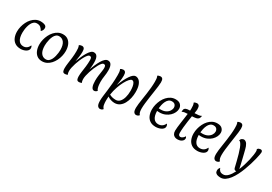

<svg xmlns="http://www.w3.org/2000/svg" viewBox="54 -2313 5611 3960"><g transform="rotate(30 2859.0 -333.0)"><path d="M312 17Q227 17 173 -20Q119 -57 93.5 -120Q68 -183 68 -259Q68 -317 82.5 -376.5Q97 -436 124 -491Q151 -546 191 -589.5Q231 -633 281.5 -658.5Q332 -684 393 -684Q452 -684 492 -665.5Q532 -647 532 -603Q532 -568 516.5 -545Q501 -522 487 -511Q465 -554 433.5 -581.5Q402 -609 346 -609Q303 -609 273.5 -585.5Q244 -562 225 -524.5Q206 -487 195 -444Q184 -401 180 -361Q176 -321 176 -294Q176 -177 216.5 -117Q257 -57 331 -57Q425 -57 469 -158Q480 -147 485 -131.5Q490 -116 490 -102Q490 -71 472.5 -48.5Q455 -26 427.5 -11.5Q400 3 369.5 10Q339 17 312 17Z M818 17Q746 17 697.5 -20Q649 -57 624.5 -120Q600 -183 600 -259Q600 -317 614.5 -376.5Q629 -436 656 -491Q683 -546 723 -589.5Q763 -633 813.5 -658.5Q864 -684 925 -684Q997 -684 1045.5 -647Q1094 -610 1118 -547.5Q1142 -485 1142 -408Q1142 -350 1128 -290.5Q1114 -231 1086.5 -176Q1059 -121 1019.5 -77.5Q980 -34 929.5 -8.5Q879 17 818 17ZM867 -57Q908 -57 937 -80.5Q966 -104 985 -142Q1004 -180 1014.5 -223Q1025 -266 1029.5 -306Q1034 -346 1034 -373Q1034 -490 990.5 -549.5Q947 -609 873 -609Q833 -609 804.5 -585.5Q776 -562 757.5 -524.5Q739 -487 728 -444Q717 -401 712.5 -361Q708 -321 708 -294Q708 -177 751 -117Q794 -57 867 -57Z M1360 7Q1320 7 1308 -21Q1296 -49 1296 -93Q1296 -146 1305.5 -214Q1315 -282 1324.5 -359.5Q1334 -437 1334 -516Q1334 -552 1331 -586.5Q1328 -621 1313 -650Q1324 -661 1344.5 -667Q1365 -673 1379 -673Q1413 -673 1430.5 -650Q1448 -627 1448 -568Q1448 -517 1439 -453Q1430 -389 1419 -330Q1443 -390 1470 -452Q1497 -514 1527.5 -565.5Q1558 -617 1590.5 -648.5Q1623 -680 1657 -680Q1703 -680 1726.5 -654.5Q1750 -629 1758.5 -589Q1767 -549 1767 -507Q1767 -473 1766 -448Q1765 -423 1762.5 -396Q1760 -369 1754 -330Q1777 -392 1804 -454Q1831 -516 1861 -567Q1891 -618 1924.5 -649Q1958 -680 1992 -680Q2038 -680 2061.5 -654.5Q2085 -629 2093.5 -589Q2102 -549 2102 -507Q2102 -433 2090.5 -363.5Q2079 -294 2079 -220Q2079 -191 2082.5 -154Q2086 -117 2095.5 -83.5Q2105 -50 2123 -29Q2106 -10 2088.5 -1.5Q2071 7 2054 7Q2013 7 1992 -43.5Q1971 -94 1971 -187Q1971 -251 1979 -311Q1987 -371 1995 -420.5Q2003 -470 2003 -501Q2003 -537 1993 -555.5Q1983 -574 1953 -574Q1933 -574 1910 -548.5Q1887 -523 1863 -480Q1839 -437 1817 -384.5Q1795 -332 1777.5 -278Q1760 -224 1750 -176.5Q1740 -129 1740 -95Q1740 -64 1745.5 -40Q1751 -16 1757 -7Q1738 0 1723 3.5Q1708 7 1695 7Q1655 7 1643 -21Q1631 -49 1631 -93Q1631 -146 1640.5 -210.5Q1650 -275 1659 -348.5Q1668 -422 1668 -501Q1668 -537 1658 -555.5Q1648 -574 1619 -574Q1599 -574 1576 -548.5Q1553 -523 1528.5 -480Q1504 -437 1482 -384.5Q1460 -332 1442.5 -278Q1425 -224 1415 -176.5Q1405 -129 1405 -95Q1405 -64 1410.5 -40Q1416 -16 1422 -7Q1403 0 1388 3.5Q1373 7 1360 7Z M2349 271Q2312 271 2288 238.5Q2264 206 2264 118Q2264 72 2272 6.5Q2280 -59 2290.5 -141Q2301 -223 2309 -318Q2317 -413 2317 -516Q2317 -552 2314 -586.5Q2311 -621 2296 -650Q2307 -661 2327.5 -667Q2348 -673 2362 -673Q2396 -673 2413.5 -650Q2431 -627 2431 -568Q2431 -530 2428 -497.5Q2425 -465 2419 -426Q2413 -387 2402 -330Q2467 -497 2531.5 -590.5Q2596 -684 2651 -684Q2693 -684 2730 -655Q2767 -626 2790 -563Q2813 -500 2813 -398Q2813 -326 2797 -253Q2781 -180 2748 -119.5Q2715 -59 2664 -22.5Q2613 14 2543 14Q2501 14 2452.5 -1.5Q2404 -17 2375 -41Q2373 -16 2371.5 9.5Q2370 35 2370 61Q2370 109 2377.5 155.5Q2385 202 2417 235Q2399 257 2380.5 264Q2362 271 2349 271ZM2535 -54Q2591 -54 2630 -96Q2669 -138 2689 -209Q2709 -280 2709 -367Q2709 -423 2700.5 -471Q2692 -519 2673 -548.5Q2654 -578 2624 -578Q2600 -578 2565.5 -540Q2531 -502 2494.5 -434.5Q2458 -367 2427.5 -279Q2397 -191 2382 -91Q2416 -72 2454.5 -63Q2493 -54 2535 -54Z M3057 7Q3022 7 3000.5 -21Q2979 -49 2979 -125Q2979 -161 2986 -218Q2993 -275 3004 -345Q3015 -415 3025.5 -490.5Q3036 -566 3043 -640.5Q3050 -715 3050 -780Q3050 -816 3047 -850.5Q3044 -885 3029 -915Q3040 -925 3061 -931Q3082 -937 3096 -937Q3130 -937 3147.5 -914Q3165 -891 3165 -832Q3165 -795 3157 -734Q3149 -673 3138 -598.5Q3127 -524 3115.5 -445.5Q3104 -367 3096 -294.5Q3088 -222 3088 -166Q3088 -127 3094.5 -91.5Q3101 -56 3126 -29Q3107 -7 3088 0Q3069 7 3057 7Z M3525 17Q3440 17 3386 -20Q3332 -57 3306.5 -120Q3281 -183 3281 -259Q3281 -317 3295.5 -376.5Q3310 -436 3337 -491Q3364 -546 3404 -589.5Q3444 -633 3494.5 -658.5Q3545 -684 3606 -684Q3686 -684 3724 -644Q3762 -604 3762 -548Q3762 -504 3740.5 -457.5Q3719 -411 3677.5 -371Q3636 -331 3577 -306Q3518 -281 3443 -281Q3416 -281 3389 -284Q3391 -172 3431 -114.5Q3471 -57 3544 -57Q3594 -57 3632 -81.5Q3670 -106 3694 -158Q3706 -147 3712 -131.5Q3718 -116 3718 -102Q3718 -71 3699 -48.5Q3680 -26 3650.5 -11.5Q3621 3 3587.5 10Q3554 17 3525 17ZM3436 -345Q3509 -345 3558 -371Q3607 -397 3632 -436.5Q3657 -476 3657 -515Q3657 -554 3633 -581.5Q3609 -609 3559 -609Q3514 -609 3483.5 -583.5Q3453 -558 3434 -517.5Q3415 -477 3405 -432Q3395 -387 3391 -348Q3415 -345 3436 -345Z M4040 15Q4008 15 3979.5 2Q3951 -11 3933 -40.5Q3915 -70 3915 -120Q3915 -153 3920.5 -203.5Q3926 -254 3934.5 -312.5Q3943 -371 3951.5 -432Q3960 -493 3967 -547Q3936 -547 3898.5 -542Q3861 -537 3835 -520Q3835 -555 3842 -579.5Q3849 -604 3879 -617Q3909 -630 3976 -630Q3976 -641 3977 -652Q3978 -663 3978 -676Q3978 -713 3975 -747Q3972 -781 3957 -811Q3968 -821 3988.5 -827.5Q4009 -834 4024 -834Q4057 -834 4075 -811Q4093 -788 4093 -729Q4093 -715 4089.5 -689.5Q4086 -664 4081 -630Q4136 -631 4178 -637Q4220 -643 4244 -659Q4239 -614 4220.5 -590.5Q4202 -567 4165 -558.5Q4128 -550 4067 -548Q4057 -484 4046 -410Q4035 -336 4028 -262Q4021 -188 4021 -123Q4021 -88 4036.5 -73Q4052 -58 4072 -58Q4097 -58 4124 -78.5Q4151 -99 4167 -130Q4185 -108 4185 -83Q4185 -59 4168.5 -36.5Q4152 -14 4120 0.5Q4088 15 4040 15Z M4517 17Q4432 17 4378 -20Q4324 -57 4298.5 -120Q4273 -183 4273 -259Q4273 -317 4287.5 -376.5Q4302 -436 4329 -491Q4356 -546 4396 -589.5Q4436 -633 4486.5 -658.5Q4537 -684 4598 -684Q4678 -684 4716 -644Q4754 -604 4754 -548Q4754 -504 4732.5 -457.5Q4711 -411 4669.5 -371Q4628 -331 4569 -306Q4510 -281 4435 -281Q4408 -281 4381 -284Q4383 -172 4423 -114.5Q4463 -57 4536 -57Q4586 -57 4624 -81.5Q4662 -106 4686 -158Q4698 -147 4704 -131.5Q4710 -116 4710 -102Q4710 -71 4691 -48.5Q4672 -26 4642.5 -11.5Q4613 3 4579.5 10Q4546 17 4517 17ZM4428 -345Q4501 -345 4550 -371Q4599 -397 4624 -436.5Q4649 -476 4649 -515Q4649 -554 4625 -581.5Q4601 -609 4551 -609Q4506 -609 4475.5 -583.5Q4445 -558 4426 -517.5Q4407 -477 4397 -432Q4387 -387 4383 -348Q4407 -345 4428 -345Z M4964 7Q4929 7 4907.5 -21Q4886 -49 4886 -125Q4886 -161 4893 -218Q4900 -275 4911 -345Q4922 -415 4932.5 -490.5Q4943 -566 4950 -640.5Q4957 -715 4957 -780Q4957 -816 4954 -850.5Q4951 -885 4936 -915Q4947 -925 4968 -931Q4989 -937 5003 -937Q5037 -937 5054.5 -914Q5072 -891 5072 -832Q5072 -795 5064 -734Q5056 -673 5045 -598.5Q5034 -524 5022.5 -445.5Q5011 -367 5003 -294.5Q4995 -222 4995 -166Q4995 -127 5001.5 -91.5Q5008 -56 5033 -29Q5014 -7 4995 0Q4976 7 4964 7Z M5210 254Q5178 254 5146 247Q5114 240 5093 219.5Q5072 199 5072 161Q5072 131 5083.5 111Q5095 91 5104 81Q5117 124 5144.5 147Q5172 170 5223 170Q5281 170 5332.5 117Q5384 64 5426 -22Q5395 -22 5382 -34Q5369 -46 5364 -66Q5347 -137 5328.5 -212Q5310 -287 5290 -357Q5270 -427 5248.5 -482.5Q5227 -538 5204 -570.5Q5181 -603 5157 -604Q5170 -642 5195.5 -656Q5221 -670 5239 -670Q5265 -670 5292 -647Q5319 -624 5341 -567Q5348 -550 5358.5 -511Q5369 -472 5381.5 -420.5Q5394 -369 5408 -311Q5422 -253 5435 -197Q5448 -141 5458 -94Q5486 -163 5508 -234Q5530 -305 5545 -371Q5560 -437 5568 -491.5Q5576 -546 5576 -582Q5576 -611 5565 -630Q5579 -652 5601 -659.5Q5623 -667 5636 -667Q5657 -667 5669.5 -655.5Q5682 -644 5682 -616Q5682 -603 5674 -559Q5666 -515 5650.5 -450.5Q5635 -386 5611.5 -309.5Q5588 -233 5558 -154Q5528 -75 5491 -2Q5454 71 5410 128.5Q5366 186 5316 220Q5266 254 5210 254Z"/></g></svg>

Font: Paprika
Style: Regular
Weight: 400
Designer: Eduardo Rodriguez Tunni
Foundry: Eduardo Rodriguez Tunni
Version: Version 1.010; ttfautohint (v1.8.3)